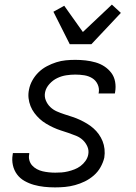

<svg xmlns="http://www.w3.org/2000/svg" viewBox="-20 -802 590 834"><path d="M219 12Q195 12 172 9.5Q149 7 127.5 1Q106 -5 86.5 -16Q67 -27 54 -44.5Q41 -62 36 -84.5Q31 -107 35 -130L36 -137H107V-133Q104 -119 107.5 -106Q111 -93 119.5 -83.5Q128 -74 140 -67.5Q152 -61 165 -58Q178 -55 192 -53.5Q206 -52 220 -52Q234 -52 247.5 -53Q261 -54 275.5 -57.5Q290 -61 304 -66.5Q318 -72 330 -81Q342 -90 351 -102.5Q360 -115 363 -129Q367 -148 360 -164.5Q353 -181 340.5 -193Q328 -205 311 -212Q294 -219 277.5 -224.5Q261 -230 244 -235.5Q227 -241 211 -248.5Q195 -256 180 -265Q165 -274 152.5 -285.5Q140 -297 129.5 -311Q119 -325 112.5 -341.5Q106 -358 104 -376Q102 -394 106 -413Q110 -434 121 -453.5Q132 -473 148 -488.5Q164 -504 184 -514.5Q204 -525 224.5 -531.5Q245 -538 265.5 -540Q286 -542 307 -542Q330 -542 352 -539.5Q374 -537 395 -531Q416 -525 433.5 -513.5Q451 -502 463.5 -485.5Q476 -469 480 -447Q484 -425 480 -402L479 -396H408L409 -400Q412 -419 404 -436Q396 -453 380.5 -462.5Q365 -472 346 -475Q327 -478 307 -478Q288 -478 268 -475Q248 -472 229 -463Q210 -454 195 -437.5Q180 -421 176 -402Q172 -383 179 -366Q186 -349 198.5 -337Q211 -325 227 -318Q243 -311 260 -305.5Q277 -300 294 -294.5Q311 -289 327 -281.5Q343 -274 358 -265Q373 -256 386 -244.5Q399 -233 409 -219Q419 -205 425.5 -189Q432 -173 434 -154.5Q436 -136 433 -117Q428 -96 416.5 -75.5Q405 -55 387 -39.5Q369 -24 348.5 -14Q328 -4 306 2Q284 8 262.5 10Q241 12 219 12ZM283 -610 212 -751 259 -777 340 -663 466 -782 505 -746 377 -610Z"/></svg>

Font: Lode Term
Style: Italic
Weight: 400
Italic angle: -11°
Monospace: yes
Designer: Belleve Invis
Foundry: Belleve Invis
Version: Version 29.2.0